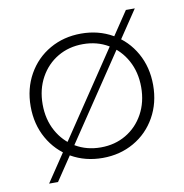

<svg xmlns="http://www.w3.org/2000/svg" viewBox="-76 -663 772 806"><g transform="rotate(-10 310.0 -260.0)"><path d="M176.5 -30C216.2 -7.3 260.7 4 310 4C359.3 4 403.8 -7.3 443.5 -30C483.2 -52.7 514.3 -84.2 537 -124.5C559.7 -164.8 571 -210.3 571 -261C571 -311.7 559.7 -357.2 537 -397.5C514.3 -437.8 483.2 -469.3 443.5 -492C403.8 -514.7 359.3 -526 310 -526C260.7 -526 216.2 -514.7 176.5 -492C136.8 -469.3 105.7 -437.8 83 -397.5C60.3 -357.2 49 -311.7 49 -261C49 -210.3 60.3 -164.8 83 -124.5C105.7 -84.2 136.8 -52.7 176.5 -30ZM417.5 -69C385.8 -50.3 350 -41 310 -41C270 -41 234.2 -50.3 202.5 -69C170.8 -87.7 145.8 -113.7 127.5 -147C109.2 -180.3 100 -218.3 100 -261C100 -303.7 109.2 -341.7 127.5 -375C145.8 -408.3 170.8 -434.3 202.5 -453C234.2 -471.7 270 -481 310 -481C350 -481 385.8 -471.7 417.5 -453C449.2 -434.3 474.2 -408.3 492.5 -375C510.8 -341.7 520 -303.7 520 -261C520 -218.3 510.8 -180.3 492.5 -147C474.2 -113.7 449.2 -87.7 417.5 -69ZM513 -591 69 71H107L551 -591Z"/></g></svg>

Font: Montserrat Custom ExtraLight
Style: Regular
Weight: 300
Designer: Julieta Ulanovsky
Foundry: Julieta Ulanovsky
Version: Version 7.200